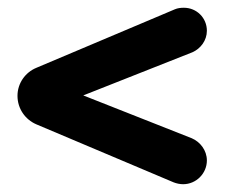

<svg xmlns="http://www.w3.org/2000/svg" viewBox="-20 -558 584 493"><path d="M450.2 -85C483.9 -85 511.2 -112.8 511.2 -146C511.2 -171.9 494.1 -193.8 472.2 -203.1L193.8 -313L474.1 -423.8C495.1 -433.1 511.2 -454.1 511.2 -479C511.2 -512.2 484.9 -538.1 452.1 -538.1C443.8 -538.1 436 -537.1 429.2 -534.2L73.2 -383.8C44.9 -372.1 24.9 -344.2 24.9 -312C24.9 -278.8 44.9 -251 73.2 -238.8L425.8 -89.8C433.1 -86.9 441.9 -85 450.2 -85Z"/></svg>

Font: Jellee Bold
Style: Regular
Weight: 700
Designer: Alfredo Marco Pradil
Foundry: Hanken Design Co.
Version: Version 1.223;hotconv 1.0.109;makeotfexe 2.5.65596